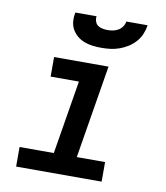

<svg xmlns="http://www.w3.org/2000/svg" viewBox="-84 -820 767 889"><g transform="rotate(10 300.0 -375.0)"><path d="M52 0V-92H213L270 -438H137V-530H393L321 -92H454V0ZM345 -610Q324 -610 303.5 -612.5Q283 -615 264.5 -622Q246 -629 231 -641.5Q216 -654 206.5 -671Q197 -688 195.5 -708.5Q194 -729 198 -750H298Q296 -738 300 -726Q304 -714 313 -707.5Q322 -701 334.5 -698.5Q347 -696 359 -696Q372 -696 384.5 -698.5Q397 -701 408.5 -707.5Q420 -714 428 -725.5Q436 -737 438 -750H538Q535 -729 526.5 -708.5Q518 -688 503 -671Q488 -654 469 -642Q450 -630 429 -622.5Q408 -615 387 -612.5Q366 -610 345 -610Z"/></g></svg>

Font: Iosevka Curly Slab SmBdExObl
Style: Regular
Weight: 600
Width: 7
Italic angle: -9°
Monospace: yes
Designer: Belleve Invis
Foundry: Belleve Invis
Version: Version 11.1.0; ttfautohint (v1.8.3)